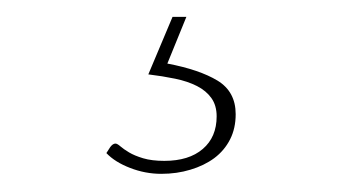

<svg xmlns="http://www.w3.org/2000/svg" viewBox="-20 -22 408 222"><path d="M113.5 144Q115.5 144 119.2 147.2Q123 150.5 129.2 154.2Q135.5 158 145.5 161Q155.5 164 170 164Q198.5 164 214.5 150.2Q230.5 136.5 230.5 112.5Q230.5 100 224.5 91.5Q218.5 83 207.8 77.5Q197 72 182.5 69Q168 66 151.5 64L179.5 -2.5H195.5L173.5 51.5Q210.5 58.5 231.5 71.2Q252.5 84 252.5 110Q252.5 126.5 246 139.2Q239.5 152 227.8 160.8Q216 169.5 200.2 174.2Q184.5 179 166.5 179Q148 179 130.5 172.2Q113 165.5 103 155L107.5 148Q110.5 144 113.5 144Z"/></svg>

Font: Lato Thin
Style: Italic
Weight: 200
Italic angle: -7°
Designer: Lukasz Dziedzic
Foundry: tyPoland Lukasz Dziedzic
Version: Version 2.007; 2014-02-27